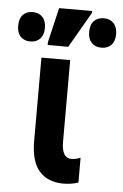

<svg xmlns="http://www.w3.org/2000/svg" viewBox="-116 -815 553 865"><g transform="rotate(5 160.5 -383.0)"><path d="M201 10Q132 9 94 -34.5Q56 -78 56 -171V-547H186V-178Q186 -104 230 -104Q250 -104 271 -113V-1Q255 5 237 7.5Q219 10 201 10ZM79 -606V-619L116 -776H265V-767L172 -606ZM-1 -615Q-28 -615 -44.5 -632Q-61 -649 -61 -681Q-61 -714 -44.5 -731Q-28 -748 -1 -748Q27 -748 43.5 -730.5Q60 -713 60 -681Q60 -650 43.5 -632.5Q27 -615 -1 -615ZM321 -615Q293 -615 276.5 -632.5Q260 -650 260 -681Q260 -714 276.5 -731Q293 -748 321 -748Q349 -748 365.5 -730.5Q382 -713 382 -681Q382 -650 365.5 -632.5Q349 -615 321 -615Z"/></g></svg>

Font: Noto Sans ExtraCondensed
Style: Bold
Weight: 700
Width: 2
Designer: Monotype Design Team
Foundry: Monotype Imaging Inc.
Version: Version 2.013; ttfautohint (v1.8.4.7-5d5b)